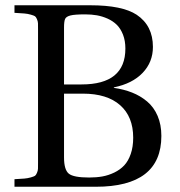

<svg xmlns="http://www.w3.org/2000/svg" viewBox="-20 -712 686 732"><path d="M35.2 0V-28.8Q60.5 -30.3 72.8 -31.2Q85 -32.2 97.2 -35.6Q109.4 -39.1 113.3 -41.7Q117.2 -44.4 120.8 -52.7Q124.5 -61 124.8 -68.6Q125 -76.2 125 -92.8V-599.1Q125 -615.7 124.8 -623.3Q124.5 -630.9 120.8 -639.2Q117.2 -647.5 113.3 -650.1Q109.4 -652.8 97.2 -656.2Q85 -659.7 72.8 -660.6Q60.5 -661.6 35.2 -663.1V-691.9H324.2Q446.3 -691.9 501 -655.8Q563 -614.3 563 -533.2Q563 -475.1 523.7 -434.1Q484.4 -393.1 414.1 -378.9V-377Q452.1 -371.6 483.6 -359.1Q515.1 -346.7 540.8 -325.2Q566.4 -303.7 580.8 -270.3Q595.2 -236.8 595.2 -193.8Q595.2 0 345.2 0ZM224.1 -111.8Q224.1 -64.9 242.2 -50Q260.3 -35.2 319.8 -35.2Q347.2 -35.2 370.4 -39.3Q393.6 -43.5 415.8 -54.2Q438 -64.9 453.6 -81.5Q469.2 -98.1 478.5 -125.2Q487.8 -152.3 487.8 -187Q487.8 -267.1 438 -311Q388.2 -355 295.9 -355H224.1ZM224.1 -390.1H291Q458 -390.1 458 -526.9Q458 -556.6 449 -579.8Q439.9 -603 425.3 -617.4Q410.6 -631.8 390.4 -640.9Q370.1 -649.9 349.4 -653.6Q328.6 -657.2 305.2 -657.2Q265.1 -657.2 248.8 -653.1Q232.4 -648.9 228.3 -639.9Q224.1 -630.9 224.1 -606.9Z"/></svg>

Font: Heuristica
Style: Regular
Weight: 400
Version: Version 1.0.2